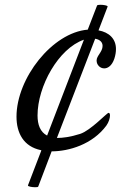

<svg xmlns="http://www.w3.org/2000/svg" viewBox="-20 -722 521 803"><path d="M458 -476C463 -491 465 -505 465 -517C465 -560 436 -587 392 -595L430 -694C430 -694 430 -694 430 -695C430 -699 413 -702 400 -702C393 -702 387 -701 386 -699L347 -598C199 -586 49 -395 49 -234C49 -165 79 -109 151 -94C152 -94 152 -93 153 -93L97 53C97 53 97 54 97 54C97 58 114 61 126 61C133 61 139 61 140 58L196 -89C268 -89 367 -118 425 -197C435 -211 440 -228 440 -239C440 -246 438 -250 434 -250C427 -250 359 -176 315 -162C274 -149 243 -145 218 -145L378 -560C396 -557 409 -547 409 -530C409 -505 384 -489 384 -469C384 -450 399 -436 416 -436C431 -436 448 -447 458 -476ZM177 -155C148 -170 137 -201 137 -239C137 -361 224 -519 331 -556Z"/></svg>

Font: Playball
Style: Regular
Weight: 400
Designer: Robert E. Leuschke
Foundry: Robert E. Leuschke
Version: Version 1.001